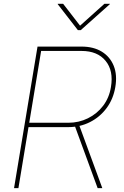

<svg xmlns="http://www.w3.org/2000/svg" viewBox="-20 -967 635 987"><path d="M52.2 0 172.9 -727.5H399.4Q460.4 -727.5 502.9 -701.7Q545.4 -675.8 564.5 -628.9Q583.5 -582 572.8 -519.5Q562.5 -458 528.1 -411.6Q493.7 -365.2 442.6 -339.4Q391.6 -313.5 330.6 -313.5H115.7L119.6 -335.9H330.6Q385.3 -335.9 431.9 -358.9Q478.5 -381.8 510 -423.1Q541.5 -464.4 550.3 -519.5Q564.5 -603.5 522.7 -654.3Q481 -705.1 399.4 -705.1H191.4L74.7 0ZM481.9 0 360.4 -331.1H384.3L505.9 0ZM304.7 -947.3 391.6 -835 516.6 -947.3H544.9L544.4 -945.3L395 -812H380.4L276.9 -945.3V-947.3Z"/></svg>

Font: Inter 24pt Thin
Style: Italic
Weight: 250
Italic angle: -9.3988°
Version: Version 4.001;git-66647c0bb